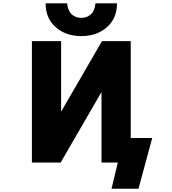

<svg xmlns="http://www.w3.org/2000/svg" viewBox="-20 -981 1040 1161"><path d="M770.5 -146.5H900.4L817.4 160.2H654.3L692.4 2H688.5H593.8V-424.8L346.7 2H172.9V-732.4H349.6V-305.7L596.7 -732.4H770.5ZM255.9 -960.9H385.7Q390.6 -915 414.1 -894Q437.5 -873 471.7 -873Q505.9 -873 529.3 -894Q552.7 -915 557.6 -960.9H687.5Q687.5 -870.1 626.5 -816.4Q565.4 -762.7 471.7 -762.7Q377.9 -762.7 316.9 -816.4Q255.9 -870.1 255.9 -960.9Z"/></svg>

Font: GenEi Gothic M Heavy
Style: Regular
Weight: 800
Designer: o_tamon (Modified); [Source Han Sans]
Ryoko NISHIZUKA  (kana & ideographs); Paul D. Hunt (Latin, Greek & Cyrillic); Wenl
Version: Version 1.1a;Original Version 1.004